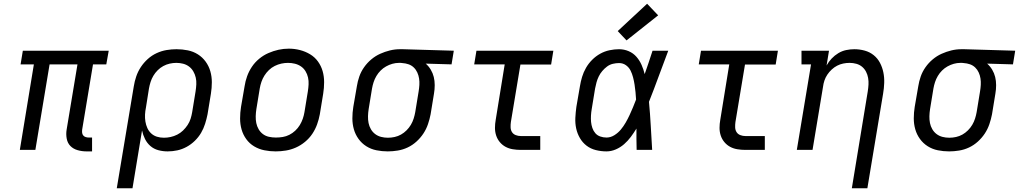

<svg xmlns="http://www.w3.org/2000/svg" viewBox="-20 -801 5445 1026"><path d="M442 8Q418 8 395 1.5Q372 -5 356.5 -20.5Q341 -36 336.5 -60Q332 -84 336 -108L394 -457H245L169 0H86L161 -457H90L102 -530H561L548 -457H477L419 -108Q418 -99 419 -91Q420 -83 425 -77Q430 -71 438 -68.5Q446 -66 455 -66H472V8Z M604 205 695 -340Q699 -366 708 -392.5Q717 -419 732.5 -442.5Q748 -466 769.5 -485.5Q791 -505 817 -517Q843 -529 870 -533.5Q897 -538 923 -538Q954 -538 983.5 -532Q1013 -526 1037.5 -510.5Q1062 -495 1079 -471.5Q1096 -448 1104 -420Q1112 -392 1112 -361.5Q1112 -331 1107 -300L1089 -190Q1084 -165 1076 -139.5Q1068 -114 1054.5 -91Q1041 -68 1021 -48.5Q1001 -29 977 -16Q953 -3 927.5 2.5Q902 8 876 8Q850 8 826 1.5Q802 -5 784 -20.5Q766 -36 755 -58Q744 -80 739 -104L688 205ZM856 -65Q874 -65 892 -69Q910 -73 927 -81.5Q944 -90 958 -103.5Q972 -117 982.5 -133Q993 -149 998.5 -166.5Q1004 -184 1007 -202L1025 -312Q1028 -331 1029 -350Q1030 -369 1026 -386.5Q1022 -404 1013 -419.5Q1004 -435 990 -445.5Q976 -456 958.5 -460.5Q941 -465 922 -465Q905 -465 887 -461Q869 -457 852.5 -448Q836 -439 822.5 -425.5Q809 -412 799.5 -396Q790 -380 784.5 -362.5Q779 -345 776 -328L760 -227Q756 -208 755 -189Q754 -170 757 -151.5Q760 -133 767.5 -116.5Q775 -100 788 -88Q801 -76 818.5 -70.5Q836 -65 856 -65Z M1453 8Q1422 8 1392.5 2Q1363 -4 1338 -19Q1313 -34 1296 -57.5Q1279 -81 1271 -109Q1263 -137 1263 -168Q1263 -199 1268 -230L1287 -340Q1291 -367 1300.5 -393.5Q1310 -420 1326 -444Q1342 -468 1365 -487Q1388 -506 1414.5 -517.5Q1441 -529 1468 -535Q1495 -541 1523 -541Q1554 -541 1583 -533.5Q1612 -526 1637 -511Q1662 -496 1679 -472.5Q1696 -449 1704 -421Q1712 -393 1712 -362Q1712 -331 1707 -300L1689 -190Q1684 -163 1674.5 -136.5Q1665 -110 1649 -86Q1633 -62 1610 -43Q1587 -24 1561 -12.5Q1535 -1 1507.5 3.5Q1480 8 1453 8ZM1454 -66Q1473 -66 1491 -69Q1509 -72 1526 -80.5Q1543 -89 1557.5 -102.5Q1572 -116 1582 -132.5Q1592 -149 1598 -166.5Q1604 -184 1607 -202L1625 -312Q1628 -331 1629 -350Q1630 -369 1626 -387Q1622 -405 1612.5 -420.5Q1603 -436 1588.5 -446Q1574 -456 1556 -460.5Q1538 -465 1519 -465Q1501 -465 1483 -461Q1465 -457 1448 -448.5Q1431 -440 1417 -426.5Q1403 -413 1393 -397Q1383 -381 1377 -363.5Q1371 -346 1368 -328L1350 -218Q1347 -199 1346.5 -180Q1346 -161 1349.5 -143.5Q1353 -126 1362 -110.5Q1371 -95 1385 -84.5Q1399 -74 1417 -70Q1435 -66 1454 -66Z M2052 8Q2021 8 1991.5 2Q1962 -4 1937.5 -19.5Q1913 -35 1896 -58.5Q1879 -82 1871 -110Q1863 -138 1863 -168.5Q1863 -199 1868 -230L1887 -340Q1891 -366 1900 -392Q1909 -418 1925.5 -441.5Q1942 -465 1964 -483.5Q1986 -502 2011.5 -513.5Q2037 -525 2063.5 -531.5Q2090 -538 2117 -538Q2121 -538 2125 -538Q2129 -538 2133 -538L2405 -530L2393 -457L2255 -461Q2271 -447 2282 -428.5Q2293 -410 2298 -389.5Q2303 -369 2303 -346Q2303 -323 2299 -300L2281 -190Q2276 -164 2267 -137.5Q2258 -111 2242.5 -87.5Q2227 -64 2205.5 -44.5Q2184 -25 2158.5 -13Q2133 -1 2105.5 3.5Q2078 8 2052 8ZM2053 -65Q2071 -65 2089 -69Q2107 -73 2123 -82Q2139 -91 2152.5 -104.5Q2166 -118 2175.5 -134Q2185 -150 2190.5 -167.5Q2196 -185 2199 -202L2217 -312Q2220 -330 2221 -347.5Q2222 -365 2219.5 -381.5Q2217 -398 2210 -413.5Q2203 -429 2191 -440.5Q2179 -452 2163 -457.5Q2147 -463 2130 -464L2121 -465Q2118 -465 2116 -465Q2114 -465 2112 -465Q2094 -465 2076.5 -460Q2059 -455 2043 -446Q2027 -437 2014 -424Q2001 -411 1991.5 -395Q1982 -379 1976.5 -362Q1971 -345 1968 -328L1950 -218Q1947 -199 1946.5 -180Q1946 -161 1949.5 -143.5Q1953 -126 1962 -110.5Q1971 -95 1985 -84.5Q1999 -74 2016.5 -69.5Q2034 -65 2053 -65Z M2763 0Q2741 0 2720 -3.5Q2699 -7 2681.5 -16.5Q2664 -26 2651 -41.5Q2638 -57 2631.5 -76.5Q2625 -96 2625 -117.5Q2625 -139 2629 -161L2677 -457H2514L2526 -530H2937L2925 -456H2761L2710 -149Q2708 -135 2708.5 -120.5Q2709 -106 2716 -95Q2723 -84 2736 -79Q2749 -74 2763 -74H2867V0Z M3221 8Q3192 8 3164 1Q3136 -6 3114.5 -22.5Q3093 -39 3079 -63Q3065 -87 3059 -114.5Q3053 -142 3054.5 -171.5Q3056 -201 3060 -230L3079 -340Q3083 -365 3090.5 -390Q3098 -415 3111.5 -438.5Q3125 -462 3144.5 -481.5Q3164 -501 3187.5 -514Q3211 -527 3237 -532.5Q3263 -538 3288 -538Q3315 -538 3339.5 -527.5Q3364 -517 3381 -497.5Q3398 -478 3408.5 -454Q3419 -430 3425 -405Q3436 -436 3446.5 -467.5Q3457 -499 3467 -530H3551Q3525 -462 3500 -393.5Q3475 -325 3448 -257Q3454 -193 3457.5 -128.5Q3461 -64 3465 0H3382Q3381 -29 3381 -57.5Q3381 -86 3381 -114Q3367 -91 3351 -69.5Q3335 -48 3315 -30.5Q3295 -13 3270.5 -2.5Q3246 8 3221 8ZM3221 -66Q3243 -66 3263 -78.5Q3283 -91 3297.5 -108.5Q3312 -126 3323.5 -146Q3335 -166 3344.5 -186.5Q3354 -207 3362.5 -227.5Q3371 -248 3379 -269Q3378 -289 3376 -309Q3374 -329 3371 -348.5Q3368 -368 3363 -387.5Q3358 -407 3349.5 -424Q3341 -441 3325 -452.5Q3309 -464 3288 -464Q3272 -464 3255 -460Q3238 -456 3224 -445.5Q3210 -435 3198.5 -421.5Q3187 -408 3179.5 -392.5Q3172 -377 3167.5 -360.5Q3163 -344 3160 -328L3142 -218Q3139 -201 3138 -183.5Q3137 -166 3138.5 -149.5Q3140 -133 3145.5 -117Q3151 -101 3161.5 -89Q3172 -77 3188 -71.5Q3204 -66 3221 -66ZM3328 -585 3281 -635 3438 -781 3497 -719Z M3963 0Q3941 0 3920 -3.5Q3899 -7 3881.5 -16.5Q3864 -26 3851 -41.5Q3838 -57 3831.5 -76.5Q3825 -96 3825 -117.5Q3825 -139 3829 -161L3877 -457H3714L3726 -530H4137L4125 -456H3961L3910 -149Q3908 -135 3908.5 -120.5Q3909 -106 3916 -95Q3923 -84 3936 -79Q3949 -74 3963 -74H4067V0Z M4532 205 4617 -312Q4620 -331 4621 -349Q4622 -367 4619 -384.5Q4616 -402 4608 -417.5Q4600 -433 4587 -444Q4574 -455 4556.5 -460Q4539 -465 4520 -465Q4503 -465 4486 -461.5Q4469 -458 4453.5 -450Q4438 -442 4424.5 -429.5Q4411 -417 4401 -402Q4391 -387 4385.5 -370.5Q4380 -354 4378 -337L4322 0H4238L4314 -457H4263V-530H4410L4397 -451Q4408 -471 4424 -488Q4440 -505 4460 -517Q4480 -529 4502 -533.5Q4524 -538 4545 -538Q4574 -538 4601 -530.5Q4628 -523 4649 -506Q4670 -489 4682.5 -465Q4695 -441 4700.5 -414Q4706 -387 4705 -358Q4704 -329 4699 -300L4615 205Z M5052 8Q5021 8 4991.5 2Q4962 -4 4937.5 -19.5Q4913 -35 4896 -58.5Q4879 -82 4871 -110Q4863 -138 4863 -168.5Q4863 -199 4868 -230L4887 -340Q4891 -366 4900 -392Q4909 -418 4925.5 -441.5Q4942 -465 4964 -483.5Q4986 -502 5011.5 -513.5Q5037 -525 5063.5 -531.5Q5090 -538 5117 -538Q5121 -538 5125 -538Q5129 -538 5133 -538L5405 -530L5393 -457L5255 -461Q5271 -447 5282 -428.5Q5293 -410 5298 -389.5Q5303 -369 5303 -346Q5303 -323 5299 -300L5281 -190Q5276 -164 5267 -137.5Q5258 -111 5242.5 -87.5Q5227 -64 5205.5 -44.5Q5184 -25 5158.5 -13Q5133 -1 5105.5 3.5Q5078 8 5052 8ZM5053 -65Q5071 -65 5089 -69Q5107 -73 5123 -82Q5139 -91 5152.5 -104.5Q5166 -118 5175.5 -134Q5185 -150 5190.5 -167.5Q5196 -185 5199 -202L5217 -312Q5220 -330 5221 -347.5Q5222 -365 5219.5 -381.5Q5217 -398 5210 -413.5Q5203 -429 5191 -440.5Q5179 -452 5163 -457.5Q5147 -463 5130 -464L5121 -465Q5118 -465 5116 -465Q5114 -465 5112 -465Q5094 -465 5076.5 -460Q5059 -455 5043 -446Q5027 -437 5014 -424Q5001 -411 4991.5 -395Q4982 -379 4976.5 -362Q4971 -345 4968 -328L4950 -218Q4947 -199 4946.5 -180Q4946 -161 4949.5 -143.5Q4953 -126 4962 -110.5Q4971 -95 4985 -84.5Q4999 -74 5016.5 -69.5Q5034 -65 5053 -65Z"/></svg>

Font: Iosevka Slab Extended Oblique
Style: Regular
Weight: 400
Width: 7
Italic angle: -9°
Monospace: yes
Designer: Belleve Invis
Foundry: Belleve Invis
Version: Version 11.1.0; ttfautohint (v1.8.3)